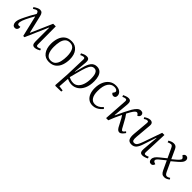

<svg xmlns="http://www.w3.org/2000/svg" viewBox="274 -1809 3323 3323"><g transform="rotate(45 1936.0 -147.0)"><path d="M340 9H310L219 -374H215Q169 -295 136.5 -227Q104 -159 98 -117Q91 -60 133 -64L163 -68Q170 -34 154.5 -10Q139 14 108 14Q77 14 60 -9Q43 -32 43 -67Q43 -98 56 -135Q69 -172 98 -230Q118 -272 147.5 -326.5Q177 -381 205 -427Q197 -453 188 -463Q179 -473 164 -473Q145 -473 96 -442L81 -469Q111 -491 142 -505.5Q173 -520 194 -520Q227 -520 245 -502.5Q263 -485 273 -443L351 -113H355L527 -507H591L593 -71Q593 -50 599 -40Q605 -30 621 -30Q643 -30 684 -51L694 -21Q675 -9 645.5 2.5Q616 14 591 14Q554 14 540.5 -8.5Q527 -31 527 -77V-409H522Z M939 14Q846 14 795 -54.5Q744 -123 744 -235Q744 -312 766.5 -377Q789 -442 839 -481.5Q889 -521 971 -521Q1060 -521 1114 -455Q1168 -389 1168 -276Q1168 -200 1145 -133.5Q1122 -67 1071.5 -26.5Q1021 14 939 14ZM945 -25Q1003 -25 1036 -59Q1069 -93 1082.5 -150.5Q1096 -208 1096 -276Q1096 -371 1066.5 -427Q1037 -483 963 -483Q906 -483 874 -449Q842 -415 829.5 -358Q817 -301 817 -231Q817 -135 848.5 -80Q880 -25 945 -25Z M1334 -436Q1336 -476 1308 -476Q1294 -476 1275.5 -470Q1257 -464 1241 -455L1229 -486Q1253 -500 1281 -510.5Q1309 -521 1338 -521Q1378 -521 1391.5 -496.5Q1405 -472 1401 -427L1378 -186L1383 -185L1419 -326Q1443 -423 1482 -472Q1521 -521 1588 -521Q1640 -521 1672.5 -493.5Q1705 -466 1720 -417.5Q1735 -369 1735 -306Q1735 -202 1703 -131Q1671 -60 1617.5 -23Q1564 14 1501 14Q1467 14 1434 5Q1401 -4 1382 -13L1369 181L1459 193L1456 224L1316 227L1304 217L1322 -59ZM1575 -467Q1539 -467 1514.5 -443Q1490 -419 1468.5 -361Q1447 -303 1421 -201L1383 -56Q1405 -45 1433.5 -36Q1462 -27 1497 -27Q1546 -27 1584 -60.5Q1622 -94 1643 -155.5Q1664 -217 1664 -300Q1664 -346 1656.5 -384Q1649 -422 1629.5 -444.5Q1610 -467 1575 -467Z M2052 -521Q2119 -521 2158 -490Q2197 -459 2197 -412Q2197 -386 2183.5 -371.5Q2170 -357 2147 -357Q2130 -357 2116.5 -366Q2103 -375 2097 -389L2112 -409Q2136 -441 2115 -462.5Q2094 -484 2050 -484Q1979 -484 1936 -419.5Q1893 -355 1893 -228Q1893 -134 1926 -82.5Q1959 -31 2023 -31Q2061 -31 2096.5 -49Q2132 -67 2168 -108L2191 -84Q2173 -62 2147 -39.5Q2121 -17 2086.5 -1.5Q2052 14 2008 14Q1946 14 1904.5 -18Q1863 -50 1842.5 -104Q1822 -158 1822 -225Q1822 -312 1851 -379Q1880 -446 1931.5 -483.5Q1983 -521 2052 -521Z M2397 -142H2404Q2437 -217 2473.5 -290Q2510 -363 2539 -414Q2571 -467 2601 -493.5Q2631 -520 2666 -520Q2696 -520 2711 -504.5Q2726 -489 2726 -469Q2726 -449 2714.5 -434Q2703 -419 2684 -410L2666 -433Q2653 -449 2636 -449Q2610 -449 2576 -399Q2566 -385 2551 -359Q2536 -333 2519 -300Q2540 -273 2560.5 -239Q2581 -205 2607 -156Q2641 -90 2657 -65Q2673 -40 2687 -40Q2699 -40 2711.5 -53Q2724 -66 2736 -83L2758 -62Q2735 -29 2712.5 -7.5Q2690 14 2664 14Q2646 14 2630 3Q2614 -8 2596 -37.5Q2578 -67 2552 -121Q2534 -158 2517 -186.5Q2500 -215 2486 -235Q2455 -172 2428 -111Q2401 -50 2383 0H2329L2358 -437Q2361 -478 2330 -478Q2309 -478 2267 -460L2256 -490Q2273 -499 2304 -510Q2335 -521 2361 -521Q2400 -521 2413.5 -496.5Q2427 -472 2423 -426Z M2784 -476Q2804 -493 2834.5 -507Q2865 -521 2893 -521Q2927 -521 2944 -501.5Q2961 -482 2957 -442L2931 -144Q2926 -86 2935.5 -62Q2945 -38 2975 -38Q2997 -38 3012.5 -48.5Q3028 -59 3043 -86.5Q3058 -114 3076 -165L3196 -507H3250L3233 -73Q3232 -51 3237.5 -40.5Q3243 -30 3260 -30Q3272 -30 3288 -35Q3304 -40 3324 -49L3335 -18Q3315 -6 3284 4Q3253 14 3230 14Q3189 14 3176 -12Q3163 -38 3167 -86L3191 -372L3185 -373L3109 -142Q3083 -60 3049.5 -23Q3016 14 2960 14Q2899 14 2878 -27Q2857 -68 2864 -149L2889 -435Q2891 -458 2886 -467.5Q2881 -477 2864 -477Q2834 -477 2801 -451Z M3630 -295 3700 -353Q3743 -390 3755.5 -414.5Q3768 -439 3742 -460L3718 -479Q3724 -497 3737.5 -509Q3751 -521 3772 -521Q3795 -521 3810 -505.5Q3825 -490 3825 -466Q3825 -446 3816 -426Q3807 -406 3781 -379Q3755 -352 3704 -310L3646 -262L3729 -83Q3745 -50 3757.5 -40Q3770 -30 3786 -30Q3800 -30 3814.5 -36.5Q3829 -43 3845 -53L3861 -28Q3843 -12 3817.5 0.5Q3792 13 3763 13Q3728 13 3707.5 -3Q3687 -19 3669 -55L3589 -226L3476 -134Q3443 -107 3441 -83.5Q3439 -60 3469 -48L3496 -38Q3490 -14 3476 0Q3462 14 3440 14Q3412 14 3397 -4Q3382 -22 3382 -48Q3382 -82 3402.5 -111Q3423 -140 3470 -177L3573 -260L3493 -431Q3481 -458 3469 -467Q3457 -476 3443 -476Q3430 -476 3412.5 -470Q3395 -464 3379 -457L3368 -488Q3385 -499 3413.5 -510Q3442 -521 3470 -521Q3503 -521 3521.5 -506Q3540 -491 3553 -463Z"/></g></svg>

Font: Literata 36pt Light
Style: Italic
Weight: 300
Italic angle: -2°
Designer: Latin by Veronika Burian and Jose Scaglione. Greek by Irene Vlachou. Cyrillic by Vera Evstafieva
Foundry: TypeTogether
Version: Version 3.002